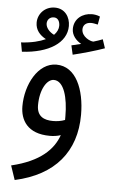

<svg xmlns="http://www.w3.org/2000/svg" viewBox="-57 -648 574 918"><g transform="rotate(5 229.5 -189.0)"><path d="M30 -384C158 -391 243 -445 243 -526C243 -568 218 -608 169 -608C121 -608 88 -571 88 -529C88 -494 109 -470 139 -454C111 -441 73 -431 22 -428ZM273 -391C319 -402 383 -420 424 -435L410 -477C398 -472 383 -467 366 -462C350 -462 309 -481 309 -516C309 -535 322 -550 348 -550C359 -550 369 -547 380 -545L387 -584C374 -590 359 -592 348 -592C303 -592 263 -563 263 -514C263 -483 285 -459 309 -446C295 -443 282 -440 263 -435ZM136 -529C136 -547 149 -561 168 -561C187 -561 197 -545 197 -523C197 -508 190 -492 176 -478C153 -489 136 -509 136 -529ZM49 230C240 188 338 68 338 -108C338 -230 294 -337 200 -337C112 -337 55 -229 55 -125C55 -60 89 5 198 5C214 5 233 3 250 -3C226 66 165 129 26 162ZM129 -136C129 -212 161 -263 194 -263C243 -263 264 -183 264 -95C264 -89 264 -83 264 -77C246 -70 226 -67 207 -67C164 -67 129 -82 129 -136Z"/></g></svg>

Font: Noto Sans Arabic UI XCn
Style: Regular
Weight: 400
Width: 2
Designer: Monotype Design Team, Nadine Chahine and Nizar Qandah
Foundry: Monotype Imaging Inc.
Version: Version 2.010